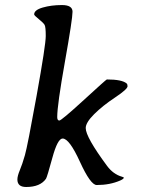

<svg xmlns="http://www.w3.org/2000/svg" viewBox="-20 -750 560 760"><path d="M115.2 -692.9Q115.2 -710.4 149.2 -720.2Q183.1 -730 225.1 -730Q267.1 -730 267.1 -703.6Q267.1 -674.8 236.8 -504.6Q206.5 -334.5 206.5 -286.6Q206.5 -272.9 214.8 -272.9Q223.1 -272.9 311.8 -354.2Q400.4 -435.5 402.8 -435.5Q462.4 -435.5 481 -419.9Q484.9 -416.5 484.9 -408.7Q484.9 -397 435.3 -364Q385.7 -331.1 352.5 -297.9Q319.3 -264.6 319.3 -243.2Q319.3 -207.5 403.8 -93.3Q428.2 -60.5 461.9 -50.8Q470.2 -48.3 470.2 -46.9Q470.2 -42 456.1 -35.6Q415 -17.6 362.8 -17.6Q338.4 -17.6 296.4 -109.6Q254.4 -201.7 228 -201.7Q208 -201.7 187.3 -125.5Q166.5 -49.3 162.1 -42.5Q139.2 -9.8 83.5 -9.8Q48.8 -9.8 48.8 -39.6Q48.8 -53.2 58.6 -76.7Q68.4 -100.1 78.6 -135.7Q88.9 -171.4 125 -371.6Q161.1 -571.8 161.1 -607.4Q161.1 -643.1 156.7 -651.1Q152.3 -659.2 133.8 -674.1Q115.2 -689 115.2 -692.9Z"/></svg>

Font: Averia Serif Libre
Style: Italic
Weight: 400
Italic angle: -7.90001°
Version: Version 1.002